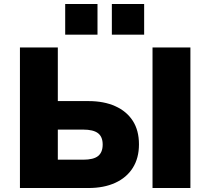

<svg xmlns="http://www.w3.org/2000/svg" viewBox="-20 -943 1055 963"><path d="M80 0V-705H270V-436H424Q501 -436 558 -410.5Q615 -385 646 -337Q677 -289 677 -219Q677 -150 646 -101Q615 -52 558 -26Q501 0 424 0ZM270 -142H397Q449 -142 472 -160.5Q495 -179 495 -218Q495 -257 471.5 -275Q448 -293 397 -293H270ZM745 0V-705H935V0ZM541 -769V-923H703V-769ZM307 -769V-923H469V-769Z"/></svg>

Font: Nunito Sans 8pt Black
Style: Regular
Weight: 900
Version: Version 3.101;gftools[0.9.27]